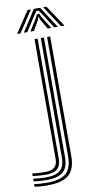

<svg xmlns="http://www.w3.org/2000/svg" viewBox="-189 -808 527 1059"><g transform="rotate(-10 74.5 -279.0)"><path d="M-12.2 206.8Q-32.2 206.8 -52.4 205.4Q-72.5 204 -84.2 201.5V186.5Q-70.5 189.2 -50.4 190.6Q-30.2 192 -12.2 192Q61.8 192 94.4 163.6Q127 135.2 127 70.5V-600H144.5V70.5Q144.5 143.5 107.9 175.1Q71.2 206.8 -12.2 206.8ZM-12.2 177Q-30 177 -49.9 175.6Q-69.8 174.2 -84.2 171.8V157Q-68.2 159.2 -48.4 160.6Q-28.5 162 -12.2 162Q43 162 67.5 140.2Q92 118.5 92 70.2V-600H109.5V70.2Q109.5 126.8 81 151.9Q52.5 177 -12.2 177ZM-12.2 147.2Q-27 147.2 -46.9 145.8Q-66.8 144.2 -84.2 142.2V127.5Q-66.5 129.8 -46.6 130.9Q-26.8 132 -12.2 132Q24.2 132 40.5 116.9Q56.8 101.8 56.8 70V-600H74.2V70.2Q74.2 110.2 54 128.8Q33.8 147.2 -12.2 147.2ZM-32.8 -645 47 -765H65.8L-13.5 -645ZM4.8 -645 82.5 -765H117.5L195 -645H175.5L122.8 -727L106.5 -751.2H93.5L77 -726.8L24.5 -645ZM213.5 -645 134 -765H152.8L232.5 -645ZM41.8 -645 83.8 -713.2 93.5 -732.2H106.8L116.5 -713.2L158.5 -645H138.8L104.8 -703.5L101.5 -717H98.5L95 -703.5L61.5 -645Z"/></g></svg>

Font: Big Shoulders Inline Text Medium
Style: Regular
Weight: 500
Designer: Patric King
Foundry: XO Type Co
Version: Version 1.000